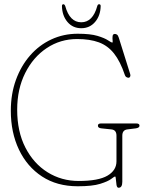

<svg xmlns="http://www.w3.org/2000/svg" viewBox="-20 -868 685 905"><path d="M556.5 -11.5Q556.5 17 539 17Q531.5 17 529.2 3.8Q527 -9.5 526.2 -22.8Q525.5 -36 522.5 -36Q519 -36 504 -24.5Q489 -13 452.2 -1.5Q415.5 10 346.5 10Q248.5 10 178 -36.2Q107.5 -82.5 69.2 -163Q31 -243.5 31 -346Q31 -425 55 -491.2Q79 -557.5 121.8 -606.5Q164.5 -655.5 222 -682.2Q279.5 -709 346.5 -709Q406 -709 439.8 -698.8Q473.5 -688.5 489 -678Q504.5 -667.5 509.5 -667.5Q512 -667.5 510.8 -677.8Q509.5 -688 510.8 -698Q512 -708 521.5 -708Q527 -708 531.8 -704.5Q536.5 -701 540 -690L593.5 -519.5Q596 -513 593.5 -507.2Q591 -501.5 585 -501.5Q572 -503 568.5 -514.5Q547 -578.5 517.5 -615.8Q488 -653 445.8 -668.5Q403.5 -684 343.5 -684Q264.5 -684 200.5 -641.5Q136.5 -599 98.8 -523.8Q61 -448.5 61 -351Q61 -247.5 99.8 -172.2Q138.5 -97 204.2 -56Q270 -15 351 -15Q444 -15 486.5 -40Q529 -65 529 -107.5V-228.5Q529 -255.5 505.5 -258L458 -263Q441.5 -264.5 441.5 -275.5Q441.5 -286 455.5 -286H623Q637.5 -286 637.5 -275.5Q637.5 -265.5 620 -263L580 -258Q556.5 -255 556.5 -228.5ZM363 -763Q417.5 -763 438.5 -839.5Q441 -848 447 -848Q454.5 -848 454.5 -839.5Q453.5 -794 428.2 -764.5Q403 -735 363 -735Q323 -735 298 -764.5Q273 -794 272 -839.5Q272 -848 279 -848Q284 -848 287.5 -839.5Q308.5 -763 363 -763Z"/></svg>

Font: Fraunces 144pt S100 Thin
Style: Regular
Weight: 100
Version: Version 1.000; ttfautohint (v1.8.3)